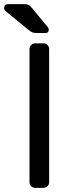

<svg xmlns="http://www.w3.org/2000/svg" viewBox="-57 -910 344 930"><path d="M0 0ZM113 0Q102 0 94 -8Q86 -16 86 -27V-673Q86 -684 94 -692Q102 -700 113 -700H154Q165 -700 173 -692Q181 -684 181 -673V-27Q181 -16 173 -8Q165 0 154 0ZM174 -779Q179 -774 179 -766Q179 -750 163 -750H121Q105 -750 96 -755Q87 -760 79 -767L-32 -858Q-37 -863 -37 -870Q-37 -890 -18 -890H61Q72 -890 79.5 -887Q87 -884 98 -871Z"/></svg>

Font: Rubik
Style: Regular
Weight: 400
Designer: Hubert & Fischer
Foundry: Hubert & Fischer
Version: Version 1.002; ttfautohint (v1.6)